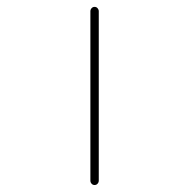

<svg xmlns="http://www.w3.org/2000/svg" viewBox="-20 -564 540 561"><path d="M244.1 -36.1V-531.2Q244.1 -536.1 247.6 -540Q251 -543.9 256.3 -543.9Q261.7 -543.9 265.1 -540Q268.6 -536.1 268.6 -531.2V-36.1Q268.6 -31.2 265.1 -27.3Q261.7 -23.4 256.3 -23.4Q251 -23.4 247.6 -27.3Q244.1 -31.2 244.1 -36.1Z"/></svg>

Font: Rounded-X Mgen+ 2m thin
Style: Regular
Weight: 100
Designer: [Source Han Sans]
Ryoko NISHIZUKA  (kana & ideographs); Paul D. Hunt (Latin, Greek & Cyrillic); Wenlong ZHANG  (bopomofo
Version: Version 1.059.20150602